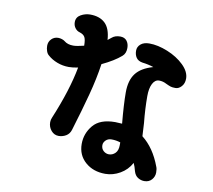

<svg xmlns="http://www.w3.org/2000/svg" viewBox="-90 -901 1180 1064"><g transform="rotate(10 500.0 -369.5)"><path d="M442 -538Q430 -455 405.5 -362.5Q381 -270 345 -152Q338 -128 318.5 -116.5Q299 -105 277 -105Q252 -105 235 -125Q218 -145 218 -172Q218 -186 224 -199Q294 -367 318 -497Q288 -491 266 -491Q232 -491 200.5 -503Q169 -515 147 -535Q138 -542 133 -556.5Q128 -571 128 -586Q128 -609 143.5 -624.5Q159 -640 181 -640Q192 -640 202.5 -636.5Q213 -633 219 -628Q238 -612 270 -612Q290 -612 330 -622Q330 -655 322.5 -669.5Q315 -684 292 -691Q277 -695 266.5 -709Q256 -723 256 -742Q256 -770 281 -784Q306 -798 333 -798Q387 -798 417.5 -769Q448 -740 452 -676L471 -691Q489 -707 518 -707Q543 -707 555.5 -691Q568 -675 568 -651Q568 -620 549 -604Q510 -570 442 -538ZM918 -540Q918 -513 902.5 -496Q887 -479 869 -479Q851 -479 841.5 -482Q832 -485 815 -493Q795 -504 773 -504Q750 -504 736.5 -478Q723 -452 723 -408Q723 -335 731 -257Q733 -234 735 -184Q803 -131 840 -31Q845 -20 845 1Q845 24 829.5 41.5Q814 59 788 59Q769 59 752 48.5Q735 38 728 14Q722 -11 713 -30Q691 11 651 34Q611 57 568 57Q500 57 455.5 18Q411 -21 411 -84Q411 -143 449.5 -189Q488 -235 573 -235Q588 -235 612 -233Q602 -341 602 -408Q602 -475 631.5 -514Q661 -553 728 -572Q698 -582 664 -586Q640 -590 629 -606Q618 -622 618 -645Q618 -667 635.5 -682Q653 -697 684 -697Q732 -697 787.5 -674.5Q843 -652 880.5 -615.5Q918 -579 918 -540ZM620 -114V-129Q596 -137 570 -137Q550 -137 537.5 -124.5Q525 -112 525 -97Q525 -77 538.5 -65Q552 -53 569 -53Q589 -53 604.5 -68Q620 -83 620 -114Z"/></g></svg>

Font: Tsukimi Rounded
Style: Bold
Weight: 700
Designer: Takashi Funayama
Foundry: Takashi Funayama
Version: Version 1.032; ttfautohint (v1.8.3)